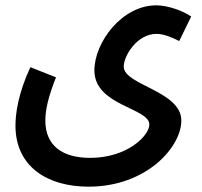

<svg xmlns="http://www.w3.org/2000/svg" viewBox="-20 -470 759 720"><path d="M38 1C38 155 158 230 312 230C530 230 660 81 660 -18C660 -129 444 -151 444 -220C444 -261 494 -343 567 -343C597 -343 633 -326 652 -316L697 -408C666 -430 608 -450 566 -450C437 -450 334 -311 334 -206C334 -73 540 -66 540 -3C540 39 457 122 318 122C215 122 150 77 150 -18C150 -59 162 -110 190 -180L94 -218C47 -118 38 -41 38 1Z"/></svg>

Font: Noto Sans Arabic UI XCn SmBd
Style: Regular
Weight: 600
Width: 2
Designer: Monotype Design Team, Nadine Chahine and Nizar Qandah
Foundry: Monotype Imaging Inc.
Version: Version 2.010